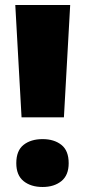

<svg xmlns="http://www.w3.org/2000/svg" viewBox="-20 -734 340 766"><path d="M235 -266H66L41 -714H260ZM45 -83Q45 -133 74 -156Q103 -179 150 -179Q196 -179 225 -156Q254 -133 254 -83Q254 -35 225 -11.5Q196 12 150 12Q103 12 74 -11.5Q45 -35 45 -83Z"/></svg>

Font: Noto Sans Khmer Black
Style: Regular
Weight: 900
Version: Version 2.003